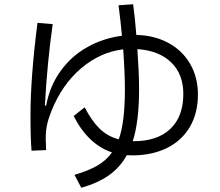

<svg xmlns="http://www.w3.org/2000/svg" viewBox="-20 -837 1040 907"><path d="M915 -391Q915 -303 877.5 -238.5Q840 -174 771 -139Q702 -104 609 -103Q589 -103 579 -104Q547 -46 494.5 -9Q442 28 364 50L332 -11Q397 -30 439.5 -54.5Q482 -79 509 -117Q396 -155 328 -289L380 -330Q413 -266 451 -229Q489 -192 541 -179Q570 -258 570 -415Q570 -490 562 -604Q454 -591 364 -515Q274 -439 223 -313Q208 -275 202 -246.5Q196 -218 196 -181Q196 -168 198 -128L129 -125Q124 -182 124 -292Q124 -471 157 -729L229 -723Q203 -541 192 -338H198Q215 -431 266.5 -502Q318 -573 393.5 -615Q469 -657 556 -668Q551 -728 540 -812L609 -817Q618 -750 624 -672Q709 -670 775 -634.5Q841 -599 878 -535.5Q915 -472 915 -391ZM846 -393Q846 -487 788.5 -542.5Q731 -598 629 -605Q637 -491 637 -417Q637 -261 607 -170H612Q723 -170 784.5 -228Q846 -286 846 -393Z"/></svg>

Font: IBM Plex Sans SC
Style: Regular
Weight: 400
Designer: Mike Abbink; Paul van der Laan; Pieter van Rosmalen; Eunyou Noh; Wujin Sim; Chorong Kim; Dohee Lee; Yejin We; Jinhee Kim
Foundry: Sandoll Inc.
Version: Version 1.000